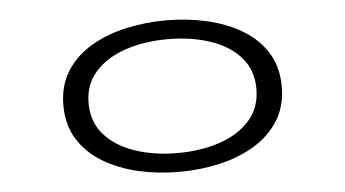

<svg xmlns="http://www.w3.org/2000/svg" viewBox="-42 -581 1185 660"><g transform="rotate(-5 550.0 -250.5)"><path d="M551.5 11Q480 11 412.5 -4.2Q345 -19.5 291.2 -51.5Q237.5 -83.5 206 -133Q174.5 -182.5 174.5 -251Q174.5 -319.5 206 -369Q237.5 -418.5 291.2 -450.2Q345 -482 412.5 -497Q480 -512 551.5 -512Q623.5 -512 690.8 -496.8Q758 -481.5 811.5 -450Q865 -418.5 896.5 -369Q928 -319.5 928 -251Q928 -182.5 896.5 -133Q865 -83.5 811.5 -51.5Q758 -19.5 690.8 -4.2Q623.5 11 551.5 11ZM551.5 -54Q631.5 -54 697.2 -76Q763 -98 801.8 -142Q840.5 -186 840.5 -251Q840.5 -316 801.5 -359.8Q762.5 -403.5 697 -425.2Q631.5 -447 551.5 -447Q472 -447 406.2 -425.2Q340.5 -403.5 301 -359.8Q261.5 -316 261.5 -251Q261.5 -186 300.8 -142Q340 -98 406 -76Q472 -54 551.5 -54Z"/></g></svg>

Font: Trispace Expanded Light
Style: Regular
Weight: 300
Width: 7
Designer: Tyler Finck
Foundry: Etcetera Type Company
Version: Version 1.210; ttfautohint (v1.8.3)